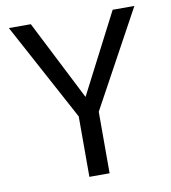

<svg xmlns="http://www.w3.org/2000/svg" viewBox="-81 -784 761 854"><g transform="rotate(-10 300.0 -357.0)"><path d="M298.8 -353 484.9 -713.9H583L345.2 -277.8V0H253.9V-272.9L16.1 -713.9H115.2Z"/></g></svg>

Font: TypoPRO Noto Mono
Style: Regular
Weight: 400
Designer: Monotype Design Team
Foundry: Monotype Imaging Inc.
Version: Version 1.00